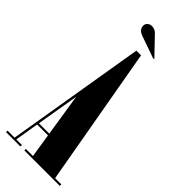

<svg xmlns="http://www.w3.org/2000/svg" viewBox="-279 -866 898 898"><g transform="rotate(45 170.0 -417.0)"><path d="M-8 0V-10H38.5L153.5 -700.5H184.5L306.5 -10H347.5V0H113V-10H160L141.5 -128H69.5L50 -10H87V0ZM71.5 -138H140L107 -349ZM237 -729.5 124.5 -769Q93.5 -780 93.5 -806Q93.5 -817.5 102.2 -825.5Q111 -833.5 124.5 -833.5Q143.5 -833.5 157.5 -819L239.5 -733.5Z"/></g></svg>

Font: Imbue 100pt ExtraBold
Style: Regular
Weight: 800
Designer: Tyler Finck
Foundry: Etcetera Type Company
Version: Version 1.102; ttfautohint (v1.8.3)